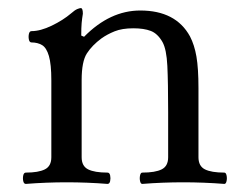

<svg xmlns="http://www.w3.org/2000/svg" viewBox="-20 -451 600 475"><path d="M44 4Q39 4 37.5 -3Q36 -10 37.5 -17Q39 -24 44 -24Q75 -24 91 -32Q107 -40 107 -62V-252Q107 -292 101 -312.5Q95 -333 84 -339.5Q73 -346 58 -346Q53 -346 51.5 -353Q50 -360 51.5 -367Q53 -374 58 -374Q80 -374 108 -387.5Q136 -401 156 -418Q165 -426 171 -428.5Q177 -431 180 -431Q185 -431 185 -417Q183 -405 182 -394Q181 -383 181 -363L188 -360Q252 -425 327 -425Q415 -425 450 -361Q461 -340 466 -311Q471 -282 471 -233V-62Q471 -40 487 -32Q503 -24 535 -24Q539 -24 540.5 -17Q542 -10 540.5 -3Q539 4 535 4Q510 2 484 1Q458 0 434 0Q408 0 382.5 1Q357 2 332 4Q328 4 326.5 -3Q325 -10 326.5 -17Q328 -24 332 -24Q364 -24 380 -32Q396 -40 396 -62V-173Q396 -247 394 -288Q392 -329 382 -347Q370 -368 353 -374.5Q336 -381 310 -381Q282 -381 263.5 -373.5Q245 -366 231 -356Q208 -339 195 -319Q182 -299 182 -253V-62Q182 -40 198 -32Q214 -24 246 -24Q251 -24 252.5 -17Q254 -10 252.5 -3Q251 4 246 4Q221 2 195.5 1Q170 0 145 0Q120 0 94.5 1Q69 2 44 4Z"/></svg>

Font: Junicode SmExp
Style: Regular
Weight: 400
Width: 6
Designer: Peter S. Baker
Version: Version 2.205; ttfautohint (v1.8.4)